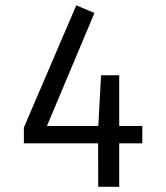

<svg xmlns="http://www.w3.org/2000/svg" viewBox="-20 -720 640 740"><path d="M274 -699.5 344 -670 161 -234.5H528.5V-167.5H72V-228.5ZM439.5 -430V0H358.5L358 -218.5L369.5 -430Z"/></svg>

Font: Fira Code Light
Style: Regular
Weight: 400
Monospace: yes
Version: Version 5.002